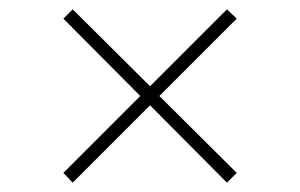

<svg xmlns="http://www.w3.org/2000/svg" viewBox="-20 -519 644 412"><path d="M136 -127 116 -148 281 -313 116 -479 136 -499 302 -334 467 -499 488 -479 322 -313 488 -148 467 -127 302 -293Z"/></svg>

Font: Work Sans ExtraLight
Style: Regular
Weight: 200
Designer: Wei Huang
Foundry: Wei Huang
Version: Version 2.010; ttfautohint (v1.8.3)